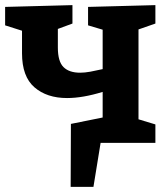

<svg xmlns="http://www.w3.org/2000/svg" viewBox="-20 -558 654 750"><path d="M373 0 345 172H256L257 -74L381 -99V-199Q303 -175 242 -175Q163 -175 114.5 -217Q66 -259 66 -350V-438L0 -459V-531L263 -538V-466L206 -445V-372Q206 -318 228 -296Q250 -274 293 -274Q311 -274 333 -278Q355 -282 381 -288V-442L324 -459V-531L587 -538V-466L521 -443V-92L587 -72V0Z"/></svg>

Font: Bitter
Style: Bold
Weight: 700
Designer: Sol Matas, and Bitter project Authors
Foundry: Sol Matas
Version: Version 2.001